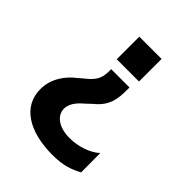

<svg xmlns="http://www.w3.org/2000/svg" viewBox="-207 -657 976 976"><g transform="rotate(45 281.0 -169.0)"><path d="M383.5 -538H223.4V-375.7H383.5ZM370.7 -320H239V-302.2C239 -249.6 218 -222.3 174 -187.9L149.5 -166.9C105.5 -133.5 56.1 -74.2 56.1 6.7C56.1 128.6 165.8 199.6 335.9 199.6C415.8 199.6 456 183.2 502.1 159.1L501.4 20.6C463.4 56.1 398.4 77.4 337.4 77.4C260.3 77.4 211.3 41.9 211.3 -8.9C211.3 -52.6 250 -85.9 272 -104.8L299 -130.3C365.8 -183.6 370.7 -240.4 370.7 -302.2Z"/></g></svg>

Font: TID UI
Style: Bold
Weight: 700
Designer: The TID Project Authors
Foundry: Bakken & Bæck
Version: Version 1.001;hotconv 1.0.109;makeotfexe 2.5.65596